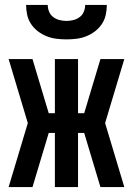

<svg xmlns="http://www.w3.org/2000/svg" viewBox="-20 -760 540 780"><path d="M485 0H388L322 -220H297V0H203V-220H178L112 0H15L93 -260L15 -520H112L178 -300H203V-520H297V-300H322L388 -520H485L407 -260ZM250 -600Q230 -600 209.5 -602.5Q189 -605 170 -612.5Q151 -620 134.5 -632.5Q118 -645 106.5 -662Q95 -679 90.5 -699.5Q86 -720 86 -740H174Q174 -726 179.5 -712.5Q185 -699 196.5 -690.5Q208 -682 222 -678.5Q236 -675 250 -675Q264 -675 278 -678.5Q292 -682 303.5 -690.5Q315 -699 320.5 -712.5Q326 -726 326 -740H414Q414 -720 409.5 -699.5Q405 -679 393.5 -662Q382 -645 365.5 -632.5Q349 -620 330 -612.5Q311 -605 290.5 -602.5Q270 -600 250 -600Z"/></svg>

Font: Iosevka Algr
Style: Bold
Weight: 700
Monospace: yes
Designer: Belleve Invis
Foundry: Belleve Invis
Version: Version 26.0.2; ttfautohint (v1.8.3)